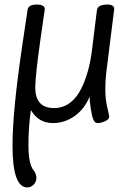

<svg xmlns="http://www.w3.org/2000/svg" viewBox="-20 -527 564 844"><path d="M100 297Q35 297 35 113Q35 -38 78 -328Q98 -458 101 -482.5Q104 -507 140.5 -507Q177 -507 177 -487Q171 -441 158 -355Q135 -193 135 -143Q135 -52 217 -52Q257 -52 287.5 -75Q318 -98 337 -137Q372 -208 384 -304L406 -482Q409 -507 453 -507Q482 -507 482 -487L447 -207Q443 -175 443 -133Q443 -91 451.5 -55Q460 -19 460 -14Q460 -2 441.5 6Q423 14 411 14Q399 14 393.5 5Q388 -4 384.5 -20Q381 -36 379 -49Q374 -82 374 -102Q351 -47 307.5 -16.5Q264 14 213 14Q149 14 116 -43Q105 29 105 111.5Q105 194 128 222Q140 238 140 255Q140 272 128 284.5Q116 297 100 297Z"/></svg>

Font: Kite One
Style: Regular
Weight: 400
Designer: Eduardo Rodriguez Tunni
Foundry: Eduardo Rodriguez Tunni
Version: Version 1.001